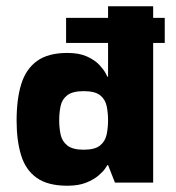

<svg xmlns="http://www.w3.org/2000/svg" viewBox="-20 -583 561 613"><path d="M195 10Q133 10 97.5 -15Q62 -40 47.5 -87Q33 -134 33 -198Q33 -267 48 -315Q63 -363 98.5 -388.5Q134 -414 195 -414Q233 -414 258 -402.5Q283 -391 297 -376Q311 -361 317 -349.5Q323 -338 323 -338H325V-563H469V0H347L325 -56H323Q323 -56 316.5 -46Q310 -36 295 -23Q280 -10 255.5 0Q231 10 195 10ZM247 -105Q283 -105 299.5 -118.5Q316 -132 320.5 -153.5Q325 -175 325 -199Q325 -223 320.5 -244.5Q316 -266 299.5 -279Q283 -292 247 -292Q212 -292 195 -279Q178 -266 173.5 -244.5Q169 -223 169 -199Q169 -175 173.5 -153.5Q178 -132 195 -118.5Q212 -105 247 -105ZM191 -446V-526H506V-446Z"/></svg>

Font: Darker Grotesque Black
Style: Regular
Weight: 900
Designer: Gabriel Lam
Foundry: TypeRant
Version: Version 1.000;gftools[0.9.28]